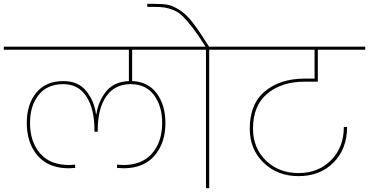

<svg xmlns="http://www.w3.org/2000/svg" viewBox="-55 -984 1930 1004"><path d="M590 -104Q579 -104 557 -106V-123Q579 -121 588 -121Q688 -121 740.5 -182Q793 -243 793 -341Q793 -429 750.5 -486.5Q708 -544 628 -544Q545 -544 500.5 -480Q456 -416 456 -303V-295H439V-303Q439 -414 397 -479Q355 -544 276 -544Q192 -544 147 -487.5Q102 -431 102 -341Q102 -243 154.5 -182Q207 -121 307 -121Q316 -121 338 -123V-106Q316 -104 305 -104Q199 -104 142 -170Q85 -236 85 -341Q85 -439 135 -499.5Q185 -560 276 -560Q354 -560 396 -508Q438 -456 447 -387H449Q459 -455 500 -506Q541 -557 619 -560V-724H-35V-740H930V-724H636V-560Q719 -557 764.5 -496Q810 -435 810 -341Q810 -236 753 -170Q696 -104 590 -104Z M1039 0H1022V-724H860V-740H1020Q982 -800 953 -838Q924 -876 901 -898.5Q878 -921 851.5 -931.5Q825 -942 804 -945Q783 -948 747 -948H715V-964H747Q796 -964 822 -959Q848 -954 883 -932.5Q918 -911 953 -865.5Q988 -820 1038 -740H1201V-724H1039Z M1131 -724V-740H1855V-724H1607V-557H1539Q1418 -557 1343 -494.5Q1268 -432 1268 -312Q1268 -210 1335.5 -144.5Q1403 -79 1506 -79Q1610 -79 1676.5 -146.5Q1743 -214 1743 -320H1760Q1760 -206 1689.5 -134.5Q1619 -63 1506 -63Q1396 -63 1323.5 -133Q1251 -203 1251 -311Q1251 -441 1331 -507Q1411 -573 1539 -573H1590V-724Z"/></svg>

Font: Poppins Thin
Style: Regular
Weight: 250
Designer: Ninad Kale (Devanagari), Jonny Pinhorn (Latin)
Foundry: Indian Type Foundry
Version: Version 3.200;PS 1.000;hotconv 16.6.54;makeotf.lib2.5.65590